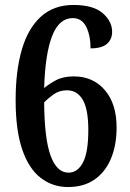

<svg xmlns="http://www.w3.org/2000/svg" viewBox="-20 -744 524 774"><path d="M254 10Q192 10 144 -27Q96 -64 69.5 -141.5Q43 -219 43 -341Q43 -458 68 -544Q93 -630 145 -677Q197 -724 276 -724Q356 -724 394 -691Q432 -658 432 -616Q432 -585 411 -567Q390 -549 345 -549Q345 -601 327.5 -636Q310 -671 273 -671Q218 -671 190 -598.5Q162 -526 158 -389Q178 -406 206.5 -421Q235 -436 278 -436Q355 -436 402.5 -381Q450 -326 450 -230Q450 -159 427.5 -105Q405 -51 361.5 -20.5Q318 10 254 10ZM256 -48Q293 -48 314.5 -89Q336 -130 336 -220Q336 -304 313.5 -342Q291 -380 250 -380Q219 -380 196 -363.5Q173 -347 158 -331Q159 -185 184 -116.5Q209 -48 256 -48Z"/></svg>

Font: Noto Serif Hebrew Condensed SemiBold
Style: Regular
Weight: 600
Width: 3
Designer: Monotype Design Team
Foundry: Monotype Imaging Inc.
Version: Version 2.004; ttfautohint (v1.8.4.7-5d5b)